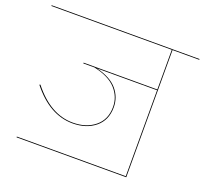

<svg xmlns="http://www.w3.org/2000/svg" viewBox="-128 -820 1022 959"><g transform="rotate(20 383.0 -340.0)"><path d="M776 -676H634V0H51V-4H630V-461H311Q387 -442 421.5 -401Q456 -360 456 -307Q456 -238 409 -199.5Q362 -161 289 -161Q167 -161 68 -286L73 -288Q170 -165 289 -165Q360 -165 406 -202.5Q452 -240 452 -307Q452 -361 414.5 -402.5Q377 -444 297 -461H238V-465H630V-676H-10V-680H776Z"/></g></svg>

Font: FiraGO Four
Style: Regular
Weight: 100
Designer: bBox Type
Foundry: bBox Type GmbH
Version: Version 1.001